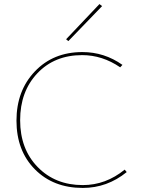

<svg xmlns="http://www.w3.org/2000/svg" viewBox="-20 -919 695 944"><path d="M316 -717 305 -726 469 -899 482 -889ZM387 5Q242 5 151.5 -86.5Q61 -178 61 -326Q61 -473 151.5 -568Q242 -663 385 -663Q493 -663 582 -600L571 -588Q483 -648 384 -648Q248 -648 163.5 -558.5Q79 -469 79 -328Q79 -186 165.5 -97.5Q252 -9 387 -9Q500 -9 593 -85L603 -73Q507 5 387 5Z"/></svg>

Font: EauTestSC Thin
Style: Regular
Weight: 250
Designer: Christian Thalmann (Catharsis Fonts)
Version: Version 0.001;PS 000.001;hotconv 1.0.88;makeotf.lib2.5.64775